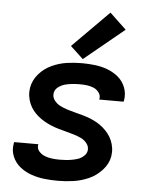

<svg xmlns="http://www.w3.org/2000/svg" viewBox="-55 -825 686 879"><g transform="rotate(5 288.0 -386.0)"><path d="M244 8Q279 8 314.5 3Q350 -2 384.5 -17Q419 -32 445.5 -61Q472 -90 478 -125Q481 -145 478.5 -163Q476 -181 469 -197.5Q462 -214 451 -228Q440 -242 426.5 -253.5Q413 -265 397.5 -274Q382 -283 365 -289.5Q348 -296 330.5 -301Q313 -306 295 -310.5Q277 -315 259.5 -320.5Q242 -326 226 -334Q210 -342 198.5 -357Q187 -372 190 -391Q190 -391 190 -391Q190 -391 190 -391Q193 -408 208.5 -419Q224 -430 240.5 -434Q257 -438 273.5 -439.5Q290 -441 306 -441Q323 -441 339 -439Q355 -437 369.5 -431Q384 -425 394 -411.5Q404 -398 401 -382Q401 -380 400 -379H512Q513 -383 514 -386Q519 -417 508 -445Q497 -473 475 -491.5Q453 -510 425 -520.5Q397 -531 367 -534.5Q337 -538 306 -538Q272 -538 237.5 -533Q203 -528 169 -512.5Q135 -497 110.5 -468.5Q86 -440 80 -405Q77 -386 79.5 -367.5Q82 -349 89 -332.5Q96 -316 107 -302Q118 -288 131.5 -277Q145 -266 160.5 -257Q176 -248 193 -241Q210 -234 227.5 -229Q245 -224 262.5 -219.5Q280 -215 298 -209.5Q316 -204 332 -196.5Q348 -189 359.5 -174Q371 -159 368 -140Q365 -126 353 -115.5Q341 -105 327.5 -100.5Q314 -96 300 -93.5Q286 -91 272 -90Q258 -89 244 -89Q226 -89 209 -91Q192 -93 176 -99Q160 -105 148.5 -118Q137 -131 140 -149L141 -151H29Q28 -148 28 -144Q22 -113 34 -84.5Q46 -56 69.5 -37.5Q93 -19 121.5 -9Q150 1 181 4.5Q212 8 244 8ZM309 -557 493 -708 417 -780 250 -612Z"/></g></svg>

Font: Iosevka Sparkle Semibold
Style: Italic
Weight: 600
Italic angle: -9°
Designer: Belleve Invis
Foundry: Belleve Invis
Version: Version 4.5.0; ttfautohint (v1.8.3)